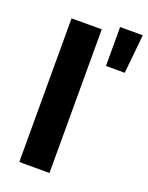

<svg xmlns="http://www.w3.org/2000/svg" viewBox="-147 -858 718 932"><g transform="rotate(20 212.5 -391.5)"><path d="M72 0V-742H228V0ZM308 -582V-783H425L405 -582Z"/></g></svg>

Font: MOST Montserrat
Style: Bold
Weight: 700
Designer: Julieta Ulanovsky
Foundry: Julieta Ulanovsky
Version: Version 8.000;March 11, 2024;FontCreator 15.0.0.2926 64-bit